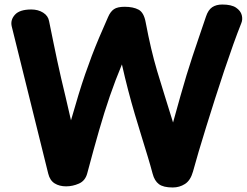

<svg xmlns="http://www.w3.org/2000/svg" viewBox="-20 -810 1091 849"><path d="M31.9 -693.1Q25.1 -721.6 46 -744.8Q66.9 -768.1 118.3 -768.1Q148.7 -768.1 170.9 -754Q193.1 -739.9 197.1 -716.1Q207.8 -663.4 216.5 -621.1Q225.2 -578.8 233.2 -541.2Q241.1 -503.7 250.2 -464.8Q259.3 -426 270.1 -381Q280.9 -336 293.9 -278Q311.9 -341 327.1 -390.8Q342.3 -440.6 356.7 -482.2Q371.1 -523.8 385.9 -562.9Q400.8 -602.1 418.3 -643.5Q435.8 -684.9 457.9 -734.7Q468.3 -758.9 483.9 -769.4Q499.4 -780 531.1 -780Q569.2 -780 592.8 -767.3Q616.3 -754.6 624.1 -711.6Q636.1 -648.3 648.2 -596.8Q660.3 -545.3 674.8 -496.2Q689.2 -447.1 706.7 -392.2Q724.2 -337.3 745.2 -268.3Q763.2 -333.3 777.6 -384.4Q792 -435.4 804.9 -477.9Q817.9 -520.4 831.1 -560.4Q844.2 -600.3 858.9 -642.9Q873.6 -685.6 890.9 -737Q900.6 -766.2 918.3 -778.1Q936 -790 962.9 -790Q1003.2 -790 1023.7 -776.2Q1044.1 -762.3 1049 -743.2Q1053.9 -724.1 1047.1 -707.8Q1030.9 -667.3 1011.4 -613.1Q992 -558.9 971.4 -497.4Q950.9 -435.9 930.7 -372.8Q910.6 -309.7 892 -249.8Q873.4 -189.9 858.2 -138.6Q843 -87.2 833.2 -50.8Q822.2 -12 797.9 3.5Q773.7 19 743.9 19Q702.2 19 682.7 4.3Q663.2 -10.4 655.1 -41.2Q645.7 -76.8 633.1 -118.2Q620.4 -159.7 606 -206.6Q591.6 -253.4 576.2 -305Q560.9 -356.6 546.5 -411.9Q532.1 -467.2 519.1 -525.2Q490.1 -455.7 465.9 -385.5Q441.7 -315.3 418.1 -233.3Q394.4 -151.2 365.8 -43.7Q357.1 -10.6 329.2 1.7Q301.3 14 272.3 14Q242.6 14 221.6 0.9Q200.7 -12.1 193.3 -42.1Z"/></svg>

Font: Playpen Sans Thai
Style: Regular
Weight: 400
Designer: Sirin Gunkloy, Laura Meseguer, Veronika Burian, José Scaglione
Foundry: TypeTogether
Version: Version 2.000